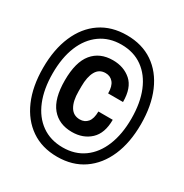

<svg xmlns="http://www.w3.org/2000/svg" viewBox="-164 -829 933 972"><g transform="rotate(30 302.0 -343.0)"><path d="M302 12Q213 12 149 -32Q85 -76 50.5 -155.5Q16 -235 16 -343Q16 -451 50.5 -531Q85 -611 149 -654.5Q213 -698 302 -698Q391 -698 455 -654.5Q519 -611 553.5 -531Q588 -451 588 -343Q588 -235 553.5 -155.5Q519 -76 455 -32Q391 12 302 12ZM304 -134Q228 -134 185.5 -185Q143 -236 143 -343Q143 -450 185.5 -501.5Q228 -553 304 -553Q368 -553 410.5 -515.5Q453 -478 453 -395H366Q366 -437 349 -457.5Q332 -478 304 -478Q267 -478 249 -446Q231 -414 231 -358V-329Q231 -273 250 -241Q269 -209 307 -209Q335 -209 352 -229Q369 -249 369 -291H453Q453 -212 411 -173Q369 -134 304 -134ZM303 -43Q374 -43 425.5 -80Q477 -117 504.5 -184.5Q532 -252 532 -343Q532 -435 504.5 -502Q477 -569 425.5 -606Q374 -643 302 -643Q231 -643 179 -606Q127 -569 99.5 -502Q72 -435 72 -343Q72 -252 99.5 -184.5Q127 -117 179 -80Q231 -43 303 -43Z"/></g></svg>

Font: Archivo Narrow
Style: Bold
Weight: 700
Designer: Hector Gatti
Foundry: Omnibus-Type
Version: Version 3.002